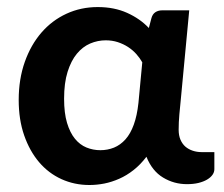

<svg xmlns="http://www.w3.org/2000/svg" viewBox="-20 -514 631 541"><path d="M506.8 4.9Q470.2 4.9 439.5 -13.7Q408.7 -32.2 392.6 -72.3Q376 -50.3 356.4 -34.9Q336.9 -19.5 315.9 -10.3Q294.9 -1 273.7 3.2Q252.4 7.3 231.9 7.3Q189.5 7.3 153.1 -9.3Q116.7 -25.9 90.1 -57.1Q63.5 -88.4 48.1 -132.6Q32.7 -176.8 32.7 -232.4Q32.7 -291 49.8 -339.4Q66.9 -387.7 96.7 -422.1Q126.5 -456.5 167.2 -475.3Q208 -494.1 255.4 -494.1Q301.8 -494.1 338.1 -477.8Q374.5 -461.4 399.4 -435.1L406.7 -462.9Q409.7 -474.1 417.7 -479.5Q425.8 -484.9 437.5 -484.9H513.2L489.7 -236.3Q487.3 -213.9 485.4 -191.7Q483.4 -169.4 483.4 -148.4Q483.4 -132.3 488.5 -120.4Q493.7 -108.4 502.4 -100.8Q511.2 -93.3 522.9 -89.4Q534.7 -85.4 547.9 -85.4H584V-37.1Q584 -28.8 578.6 -21.2Q573.2 -13.7 563.2 -7.8Q553.2 -2 539.1 1.5Q524.9 4.9 506.8 4.9ZM262.7 -90.8Q283.2 -90.8 301.3 -98.1Q319.3 -105.5 333.5 -121.3Q347.7 -137.2 356.9 -162.6Q366.2 -188 370.1 -224.1L380.9 -338.4Q374 -350.6 364 -361.8Q354 -373 340.8 -381.6Q327.6 -390.1 311.8 -395.3Q295.9 -400.4 277.8 -400.4Q255.4 -400.4 234.1 -391.4Q212.9 -382.3 196.5 -362.5Q180.2 -342.8 170.4 -311.5Q160.6 -280.3 160.6 -235.8Q160.6 -195.3 168.9 -167.7Q177.2 -140.1 191.2 -123Q205.1 -106 223.6 -98.4Q242.2 -90.8 262.7 -90.8Z"/></svg>

Font: Carlito
Style: Bold
Weight: 700
Designer: Lukasz Dziedzic
Foundry: tyPoland Lukasz Dziedzic
Version: Version 1.104